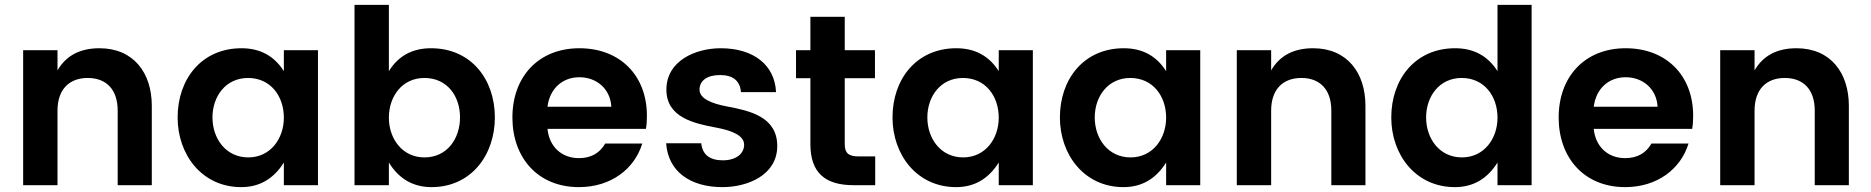

<svg xmlns="http://www.w3.org/2000/svg" viewBox="-20 -760 7678 788"><path d="M75 -554V0H216V-306C216 -393 264 -440 340 -440C416 -440 463 -393 463 -306V0H603V-326C603 -460 529 -562 388 -562C309 -562 251 -532 216 -471V-554Z M999 -114C907 -114 852 -191 852 -278C852 -364 906 -440 998 -440C1091 -440 1145 -365 1145 -277C1145 -191 1090 -114 999 -114ZM1145 -468C1105 -531 1047 -562 971 -562C807 -562 709 -435 709 -278C709 -125 809 8 970 8C1045 8 1103 -26 1145 -93V0H1285V-554H1145Z M1722 -114C1631 -114 1576 -191 1576 -277C1576 -364 1630 -440 1722 -440C1815 -440 1868 -366 1868 -278C1868 -191 1815 -114 1722 -114ZM1576 -93C1617 -26 1676 8 1751 8C1914 8 2011 -124 2011 -278C2011 -435 1913 -562 1749 -562C1673 -562 1615 -531 1576 -468V-740H1435V0H1576Z M2227 -322C2236 -395 2287 -443 2358 -443C2429 -443 2485 -395 2489 -322ZM2356 8C2487 8 2584 -66 2616 -171H2464C2441 -131 2405 -111 2356 -111C2284 -111 2234 -159 2227 -231H2631C2634 -248 2635 -266 2635 -285C2635 -451 2524 -562 2358 -562C2189 -562 2083 -444 2083 -278C2083 -113 2187 8 2356 8Z M2715 -392C2715 -277 2830 -253 2921 -236C2984 -224 3034 -204 3034 -166C3034 -128 2999 -102 2947 -102C2893 -102 2863 -125 2858 -172H2714C2722 -56 2813 8 2945 8C3048 8 3170 -41 3170 -161C3170 -282 3054 -306 2964 -323C2901 -335 2851 -355 2851 -392C2851 -429 2882 -452 2935 -452C2988 -452 3017 -429 3021 -382H3165C3160 -493 3073 -562 2938 -562C2835 -562 2715 -511 2715 -392Z M3505 -118C3462 -118 3447 -132 3447 -168V-439H3571V-554H3447V-691H3306V-554H3247V-439H3306V-168C3306 -48 3370 0 3483 0H3572V-118Z M3933 -114C3841 -114 3786 -191 3786 -278C3786 -364 3840 -440 3932 -440C4025 -440 4079 -365 4079 -277C4079 -191 4024 -114 3933 -114ZM4079 -468C4039 -531 3981 -562 3905 -562C3741 -562 3643 -435 3643 -278C3643 -125 3743 8 3904 8C3979 8 4037 -26 4079 -93V0H4219V-554H4079Z M4620 -114C4528 -114 4473 -191 4473 -278C4473 -364 4527 -440 4619 -440C4712 -440 4766 -365 4766 -277C4766 -191 4711 -114 4620 -114ZM4766 -468C4726 -531 4668 -562 4592 -562C4428 -562 4330 -435 4330 -278C4330 -125 4430 8 4591 8C4666 8 4724 -26 4766 -93V0H4906V-554H4766Z M5056 -554V0H5197V-306C5197 -393 5245 -440 5321 -440C5397 -440 5444 -393 5444 -306V0H5584V-326C5584 -460 5510 -562 5369 -562C5290 -562 5232 -532 5197 -471V-554Z M5980 -114C5888 -114 5833 -191 5833 -278C5833 -364 5887 -440 5979 -440C6072 -440 6126 -365 6126 -277C6126 -191 6071 -114 5980 -114ZM6126 -468C6086 -531 6028 -562 5952 -562C5788 -562 5690 -435 5690 -278C5690 -125 5790 8 5951 8C6026 8 6084 -26 6126 -93V0H6266V-740H6126Z M6521 -322C6530 -395 6581 -443 6652 -443C6723 -443 6779 -395 6783 -322ZM6650 8C6781 8 6878 -66 6910 -171H6758C6735 -131 6699 -111 6650 -111C6578 -111 6528 -159 6521 -231H6925C6928 -248 6929 -266 6929 -285C6929 -451 6818 -562 6652 -562C6483 -562 6377 -444 6377 -278C6377 -113 6481 8 6650 8Z M7040 -554V0H7181V-306C7181 -393 7229 -440 7305 -440C7381 -440 7428 -393 7428 -306V0H7568V-326C7568 -460 7494 -562 7353 -562C7274 -562 7216 -532 7181 -471V-554Z"/></svg>

Font: Matrixport Bold
Style: Regular
Weight: 600
Designer: Ninad Kale (Devanagari), Jonny Pinhorn (Latin)
Foundry: Indian Type Foundry
Version: Version 2.000;PS 1.0;hotconv 1.0.79;makeotf.lib2.5.61930; tt